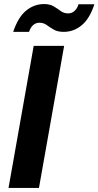

<svg xmlns="http://www.w3.org/2000/svg" viewBox="-20 -926 485 946"><path d="M22 0 146 -700H296L172 0ZM45 -769Q69 -841 108.5 -873.5Q148 -906 197 -906Q226 -906 245 -894.5Q264 -883 279.5 -871.5Q295 -860 316 -860Q333 -860 346.5 -871.5Q360 -883 367 -905H445Q422 -834 382.5 -801.5Q343 -769 294 -769Q264 -769 245 -780Q226 -791 210.5 -802.5Q195 -814 174 -814Q157 -814 144 -803Q131 -792 123 -769Z"/></svg>

Font: DM Sans 17pt Black
Style: Italic
Weight: 900
Italic angle: -10°
Version: Version 4.004;gftools[0.9.30]